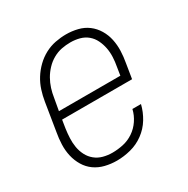

<svg xmlns="http://www.w3.org/2000/svg" viewBox="-130 -654 761 777"><g transform="rotate(-30 250.0 -265.0)"><path d="M201 8Q173 8 146.5 1.5Q120 -5 99 -20Q78 -35 64.5 -57.5Q51 -80 45 -106Q39 -132 40 -160Q41 -188 46 -215L67 -345Q71 -370 79 -395Q87 -420 101 -442.5Q115 -465 134.5 -484Q154 -503 177.5 -515.5Q201 -528 226.5 -533Q252 -538 277 -538Q304 -538 330.5 -531.5Q357 -525 377.5 -509.5Q398 -494 411.5 -471.5Q425 -449 430.5 -423Q436 -397 435 -369.5Q434 -342 429 -315L418 -247H91L85 -209Q82 -188 81 -166Q80 -144 83.5 -123.5Q87 -103 96.5 -84.5Q106 -66 122 -53Q138 -40 158.5 -34.5Q179 -29 201 -29Q226 -29 251.5 -34.5Q277 -40 299.5 -55Q322 -70 337.5 -93Q353 -116 359 -142H399Q391 -109 373 -79.5Q355 -50 327 -29.5Q299 -9 266 -0.5Q233 8 201 8ZM384 -283 390 -321Q394 -342 395 -364Q396 -386 392 -406.5Q388 -427 379 -445.5Q370 -464 354.5 -477Q339 -490 318.5 -495.5Q298 -501 276 -501Q255 -501 234.5 -497Q214 -493 194.5 -482Q175 -471 159.5 -454.5Q144 -438 133.5 -419.5Q123 -401 116.5 -380.5Q110 -360 107 -339L97 -283Z"/></g></svg>

Font: Iosevka Slab XLtObl
Style: Regular
Weight: 200
Italic angle: -9°
Monospace: yes
Designer: Belleve Invis
Foundry: Belleve Invis
Version: Version 11.1.1; ttfautohint (v1.8.3)